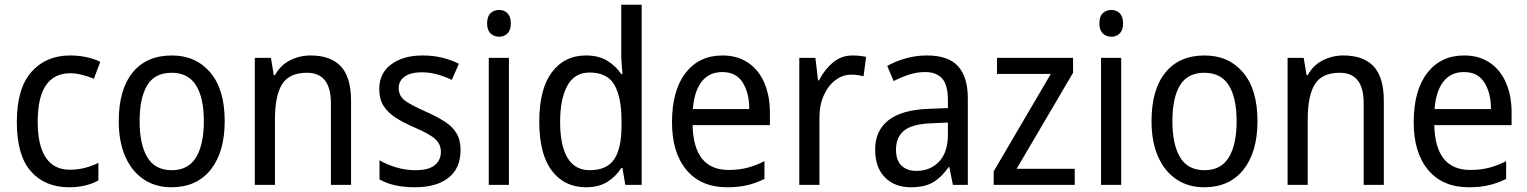

<svg xmlns="http://www.w3.org/2000/svg" viewBox="-20 -780 6443 810"><path d="M271 10Q170 10 110.5 -57Q51 -124 51 -265Q51 -407 112.5 -476.5Q174 -546 276 -546Q313 -546 346.5 -538.5Q380 -531 403 -519L376 -448Q354 -457 327 -464Q300 -471 277 -471Q139 -471 139 -266Q139 -167 173 -115.5Q207 -64 274 -64Q309 -64 339 -72Q369 -80 395 -93V-19Q344 10 271 10Z M928 -269Q928 -139 869 -64.5Q810 10 703 10Q636 10 586 -23.5Q536 -57 508.5 -119.5Q481 -182 481 -269Q481 -402 539.5 -474Q598 -546 705 -546Q806 -546 867 -474.5Q928 -403 928 -269ZM569 -269Q569 -171 601.5 -116.5Q634 -62 705 -62Q774 -62 807 -116Q840 -170 840 -269Q840 -367 807 -420Q774 -473 704 -473Q633 -473 601 -420Q569 -367 569 -269Z M1290 -546Q1375 -546 1418 -500Q1461 -454 1461 -355V0H1376V-345Q1376 -473 1275 -473Q1200 -473 1170 -424.5Q1140 -376 1140 -278V0H1055V-536H1123L1135 -463H1140Q1163 -505 1203.5 -525.5Q1244 -546 1290 -546Z M1923 -147Q1923 -70 1872 -30Q1821 10 1732 10Q1683 10 1646 1.5Q1609 -7 1581 -23V-104Q1609 -87 1649.5 -74.5Q1690 -62 1732 -62Q1788 -62 1814 -83Q1840 -104 1840 -140Q1840 -171 1816.5 -193Q1793 -215 1727 -243Q1681 -263 1648.5 -284Q1616 -305 1598 -333.5Q1580 -362 1580 -405Q1580 -471 1630.5 -508.5Q1681 -546 1763 -546Q1806 -546 1844 -537Q1882 -528 1916 -511L1886 -443Q1857 -457 1825 -466Q1793 -475 1759 -475Q1713 -475 1687.5 -457Q1662 -439 1662 -409Q1662 -375 1688.5 -355.5Q1715 -336 1781 -307Q1825 -287 1857 -266.5Q1889 -246 1906 -217.5Q1923 -189 1923 -147Z M2086 -738Q2107 -738 2121 -724Q2135 -710 2135 -681Q2135 -653 2121 -639Q2107 -625 2086 -625Q2064 -625 2049.5 -639Q2035 -653 2035 -681Q2035 -710 2049 -724Q2063 -738 2086 -738ZM2127 -536V0H2042V-536Z M2452 10Q2361 10 2308 -60Q2255 -130 2255 -267Q2255 -404 2308 -475Q2361 -546 2452 -546Q2505 -546 2541.5 -524Q2578 -502 2601 -467H2606Q2605 -484 2603 -506.5Q2601 -529 2601 -545V-760H2687V0H2618L2606 -71H2601Q2578 -35 2542 -12.5Q2506 10 2452 10ZM2468 -62Q2540 -62 2571 -108Q2602 -154 2602 -248V-269Q2602 -370 2572 -422Q2542 -474 2467 -474Q2404 -474 2373.5 -418.5Q2343 -363 2343 -266Q2343 -167 2374 -114.5Q2405 -62 2468 -62Z M3028 -546Q3091 -546 3136 -515.5Q3181 -485 3204.5 -430.5Q3228 -376 3228 -306V-252H2902Q2906 -63 3054 -63Q3097 -63 3132 -72Q3167 -81 3205 -100V-25Q3168 -7 3131.5 1.5Q3095 10 3048 10Q2937 10 2876 -63Q2815 -136 2815 -264Q2815 -398 2872 -472Q2929 -546 3028 -546ZM3027 -476Q2972 -476 2940.5 -436Q2909 -396 2903 -320H3141Q3141 -387 3113.5 -431.5Q3086 -476 3027 -476Z M3577 -546Q3591 -546 3606 -544.5Q3621 -543 3634 -540L3623 -458Q3599 -465 3571 -465Q3535 -465 3504.5 -442Q3474 -419 3455.5 -378Q3437 -337 3437 -284V0H3352V-536H3420L3431 -441H3435Q3458 -486 3493.5 -516Q3529 -546 3577 -546Z M3891 -546Q3980 -546 4021.5 -501Q4063 -456 4063 -364V0H4000L3985 -75H3982Q3952 -32 3916.5 -11Q3881 10 3823 10Q3754 10 3713 -32Q3672 -74 3672 -149Q3672 -229 3728.5 -273Q3785 -317 3899 -321L3979 -324V-357Q3979 -422 3954.5 -449Q3930 -476 3883 -476Q3848 -476 3814.5 -465Q3781 -454 3750 -438L3723 -502Q3757 -521 3800 -533.5Q3843 -546 3891 -546ZM3911 -260Q3828 -257 3794 -229Q3760 -201 3760 -149Q3760 -103 3783.5 -81Q3807 -59 3846 -59Q3904 -59 3941.5 -98Q3979 -137 3979 -213V-263Z M4514 0H4172V-57L4413 -468H4186V-536H4507V-473L4269 -68H4514Z M4669 -738Q4690 -738 4704 -724Q4718 -710 4718 -681Q4718 -653 4704 -639Q4690 -625 4669 -625Q4647 -625 4632.5 -639Q4618 -653 4618 -681Q4618 -710 4632 -724Q4646 -738 4669 -738ZM4710 -536V0H4625V-536Z M5285 -269Q5285 -139 5226 -64.5Q5167 10 5060 10Q4993 10 4943 -23.5Q4893 -57 4865.5 -119.5Q4838 -182 4838 -269Q4838 -402 4896.5 -474Q4955 -546 5062 -546Q5163 -546 5224 -474.5Q5285 -403 5285 -269ZM4926 -269Q4926 -171 4958.5 -116.5Q4991 -62 5062 -62Q5131 -62 5164 -116Q5197 -170 5197 -269Q5197 -367 5164 -420Q5131 -473 5061 -473Q4990 -473 4958 -420Q4926 -367 4926 -269Z M5647 -546Q5732 -546 5775 -500Q5818 -454 5818 -355V0H5733V-345Q5733 -473 5632 -473Q5557 -473 5527 -424.5Q5497 -376 5497 -278V0H5412V-536H5480L5492 -463H5497Q5520 -505 5560.5 -525.5Q5601 -546 5647 -546Z M6157 -546Q6220 -546 6265 -515.5Q6310 -485 6333.5 -430.5Q6357 -376 6357 -306V-252H6031Q6035 -63 6183 -63Q6226 -63 6261 -72Q6296 -81 6334 -100V-25Q6297 -7 6260.5 1.5Q6224 10 6177 10Q6066 10 6005 -63Q5944 -136 5944 -264Q5944 -398 6001 -472Q6058 -546 6157 -546ZM6156 -476Q6101 -476 6069.5 -436Q6038 -396 6032 -320H6270Q6270 -387 6242.5 -431.5Q6215 -476 6156 -476Z"/></svg>

Font: Noto Sans SemiCondensed
Style: Regular
Weight: 400
Width: 4
Designer: Monotype Design Team
Foundry: Monotype Imaging Inc.
Version: Version 2.013; ttfautohint (v1.8.4.7-5d5b)